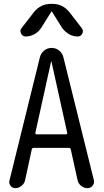

<svg xmlns="http://www.w3.org/2000/svg" viewBox="-20 -980 540 1000"><path d="M342.8 -915 406.2 -833Q416 -820.3 408.7 -805.2Q401.4 -790 384.8 -790Q359.4 -790 338.4 -802.7Q317.4 -815.4 302.7 -835.9L251 -918.9Q251 -919.9 249 -919.9Q247.1 -919.9 247.1 -918.9L195.3 -835.9Q181.6 -814.5 159.7 -802.2Q137.7 -790 113.3 -790Q97.7 -790 89.8 -805.2Q82 -820.3 91.8 -833L155.3 -915Q190.4 -960 246.1 -960H252Q307.6 -960 342.8 -915ZM246.1 -659.2 164.1 -288.1Q163.1 -285.2 165.5 -282.7Q168 -280.3 170.9 -280.3H323.2Q326.2 -280.3 328.6 -282.7Q331.1 -285.2 330.1 -288.1L248 -659.2Q248 -660.2 247.1 -660.2Q246.1 -660.2 246.1 -659.2ZM59.6 0Q43.9 0 34.7 -12.7Q25.4 -25.4 29.3 -40L187.5 -680.7Q192.4 -702.1 209.5 -716.3Q226.6 -730.5 249 -730.5Q271.5 -730.5 288.6 -716.3Q305.7 -702.1 310.5 -680.7L468.8 -42Q472.7 -26.4 462.4 -13.2Q452.1 0 435.5 0Q417 0 402.3 -12.2Q387.7 -24.4 383.8 -42L348.6 -202.1Q346.7 -210 337.9 -210H156.2Q147.5 -210 145.5 -202.1L110.4 -40Q106.4 -23.4 91.8 -11.7Q77.1 0 59.6 0Z"/></svg>

Font: Rounded Mgen+ 2m regular
Style: Regular
Weight: 400
Designer: [Source Han Sans]
Ryoko NISHIZUKA  (kana & ideographs); Paul D. Hunt (Latin, Greek & Cyrillic); Wenlong ZHANG  (bopomofo
Version: Version 1.059.20150602